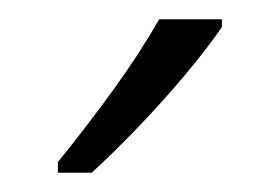

<svg xmlns="http://www.w3.org/2000/svg" viewBox="-20 -785 290 199"><path d="M210 -757Q195 -735 171.5 -707Q148 -679 122 -652Q96 -625 75 -606H40V-617Q70 -654 97.5 -692Q125 -730 145 -765H210Z"/></svg>

Font: Noto Sans Khmer Condensed Light
Style: Regular
Weight: 300
Width: 3
Designer: Danh Hong and the Monotype Design Team
Foundry: Monotype Imaging Inc.
Version: Version 2.004; ttfautohint (v1.8.4.7-5d5b)